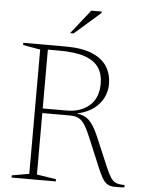

<svg xmlns="http://www.w3.org/2000/svg" viewBox="-58 -904 712 951"><g transform="rotate(5 298.0 -428.5)"><path d="M35.5 -659V-670H245Q329.5 -670 380 -648Q430.5 -626 453.2 -588.5Q476 -551 476 -504Q476 -446 438 -402.5Q400 -359 329.5 -344.5Q368 -340.5 392 -317.2Q416 -294 439 -240L501 -94Q516 -59 527.5 -41.5Q539 -24 554.5 -18Q570 -12 596.5 -12V0Q564 2 543.8 1Q523.5 0 510 -9Q496.5 -18 485 -38.2Q473.5 -58.5 458.5 -94.5L403 -227.5Q386.5 -267.5 372.5 -290.2Q358.5 -313 341.5 -322.2Q324.5 -331.5 298 -331.5H159.5V-26L255.5 -11V0H35.5V-11L121.5 -26V-644ZM278.5 -354.5Q347 -354.5 391 -392Q435 -429.5 435 -503Q435 -548 414.2 -580.2Q393.5 -612.5 345.5 -629.8Q297.5 -647 215.5 -647H159.5V-354.5ZM262 -738 357 -858H408.5V-851L279.5 -738Z"/></g></svg>

Font: Newsreader 16pt ExtraLight
Style: Regular
Weight: 275
Designer: Hugues Gentile
Foundry: Production Type
Version: Version 1.003; ttfautohint (v1.8.3)